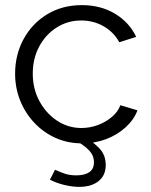

<svg xmlns="http://www.w3.org/2000/svg" viewBox="-20 -550 589 750"><path d="M301 10Q244 10 196.5 -11.5Q149 -33 113.5 -71Q78 -109 58.5 -158Q39 -207 39 -262Q39 -336 72 -397Q105 -458 164 -494Q223 -530 300 -530Q373 -530 429 -496.5Q485 -463 512 -406L446 -385Q424 -425 384.5 -447.5Q345 -470 297 -470Q245 -470 202 -443Q159 -416 133.5 -369Q108 -322 108 -262Q108 -203 134 -155Q160 -107 203 -78.5Q246 -50 298 -50Q332 -50 363.5 -62Q395 -74 418.5 -94.5Q442 -115 450 -139L517 -119Q503 -82 470.5 -52.5Q438 -23 394.5 -6.5Q351 10 301 10ZM289 180Q264 180 233.5 173Q203 166 175 152L195 113Q216 123 235 129Q254 135 278 135Q311 135 329 122.5Q347 110 347 84Q347 58 329 38.5Q311 19 277 0L306 -19Q345 5 369 30.5Q393 56 393 95Q393 135 365 157.5Q337 180 289 180Z"/></svg>

Font: Raleway Thin
Style: Regular
Weight: 400
Version: Version 4.026